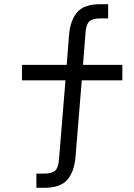

<svg xmlns="http://www.w3.org/2000/svg" viewBox="-20 -897 640 918"><path d="M85 -587H299L310 -729Q316 -800 349 -838.5Q382 -877 461 -877H497V-809H461Q423 -809 407.5 -795Q392 -781 389 -742L377 -587H565V-513H371L341 -147Q335 -76 302 -37.5Q269 1 190 1H154V-67H190Q228 -67 243.5 -81Q259 -95 262 -134L293 -513H85Z"/></svg>

Font: CyStack Display
Style: Regular
Weight: 400
Designer: Weizhong Zhang
Foundry: 本地遙控
Version: Version 1.000;Glyphs 3.1.2 (3151)